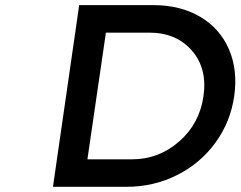

<svg xmlns="http://www.w3.org/2000/svg" viewBox="-20 -720 927 740"><path d="M184.1 0 285.2 -700.2H571.8Q675.3 -700.2 751.5 -655.3Q827.6 -610.4 862.3 -530.3Q897 -450.2 882.8 -350.1Q868.7 -250.5 810.5 -170.4Q752.4 -90.3 662.4 -45.2Q572.3 0 467.8 0ZM316.9 -106H488.8Q591.8 -106 670.4 -174.6Q749 -243.2 764.2 -349.1Q779.8 -455.6 719.7 -524.9Q659.7 -594.2 555.2 -594.2H388.2Z"/></svg>

Font: Trueno
Style: Italic
Weight: 400
Designer: Julieta Ulanovsky
Foundry: Julieta Ulanovsky
Version: Version 3.001b | FøM Fix